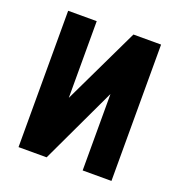

<svg xmlns="http://www.w3.org/2000/svg" viewBox="-109 -671 717 765"><g transform="rotate(20 249.0 -289.0)"><path d="M51.8 0V-578.1H172.9V-252.9L328.6 -578.1H445.8V0H323.7V-324.2L170.9 0Z"/></g></svg>

Font: Oswald
Style: DemiBold
Weight: 600
Designer: Vernon Adams
Foundry: Vernon Adams
Version: 3.0; ttfautohint (v0.95) -l 8 -r 50 -G 200 -x 0 -w "G" -W -c